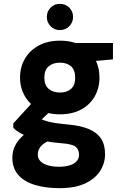

<svg xmlns="http://www.w3.org/2000/svg" viewBox="-20 -744 643 996"><path d="M289 232Q214 232 158.5 214.5Q103 197 73.5 162Q44 127 44 74Q44 34 64.5 0.5Q85 -33 122.5 -58.5Q160 -84 214 -102L269 -25Q221 -13 198.5 8Q176 29 176 58Q176 79 190.5 93Q205 107 229.5 114Q254 121 286 121Q317 121 340.5 114Q364 107 377 93Q390 79 390 59Q390 32 372.5 17.5Q355 3 299 -1Q248 -5 207.5 -13Q167 -21 136 -31.5Q105 -42 83 -55Q61 -68 49 -81V-104L159 -224L267 -192L128 -59L175 -137Q185 -130 196 -125Q207 -120 223.5 -115Q240 -110 266.5 -106Q293 -102 334 -98Q400 -92 442 -74Q484 -56 504.5 -24.5Q525 7 525 56Q525 102 500 142Q475 182 423 207Q371 232 289 232ZM291 -151Q227 -151 180.5 -176.5Q134 -202 109 -245Q84 -288 84 -342Q84 -396 109 -439Q134 -482 180.5 -507.5Q227 -533 291 -533Q356 -533 402 -507.5Q448 -482 472 -439Q496 -396 496 -342Q496 -288 472 -245Q448 -202 402 -176.5Q356 -151 291 -151ZM291 -264Q327 -264 348.5 -283Q370 -302 370 -341Q370 -381 348.5 -400Q327 -419 291 -419Q255 -419 232.5 -400Q210 -381 210 -341Q210 -302 232.5 -283Q255 -264 291 -264ZM379 -419 358 -521H566V-436ZM290 -588Q262 -588 242.5 -608Q223 -628 223 -656Q223 -685 242.5 -704.5Q262 -724 290 -724Q320 -724 339.5 -704.5Q359 -685 359 -656Q359 -628 339.5 -608Q320 -588 290 -588Z"/></svg>

Font: DM Sans 10pt Black
Style: Regular
Weight: 900
Version: Version 4.004;gftools[0.9.30]